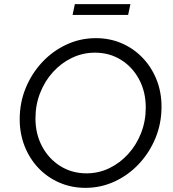

<svg xmlns="http://www.w3.org/2000/svg" viewBox="-20 -895 835 926"><path d="M392 11Q325 11 267 -14Q209 -39 166 -84Q123 -129 99 -189.5Q75 -250 75 -320Q75 -400 104 -470.5Q133 -541 183.5 -595Q234 -649 300.5 -680Q367 -711 442 -711Q510 -711 567.5 -686Q625 -661 668 -616Q711 -571 735 -511Q759 -451 759 -380Q759 -300 730 -229.5Q701 -159 650.5 -105Q600 -51 533.5 -20Q467 11 392 11ZM397 -59Q456 -59 507.5 -84Q559 -109 598.5 -152.5Q638 -196 660.5 -253.5Q683 -311 683 -376Q683 -452 651 -512Q619 -572 563.5 -606.5Q508 -641 438 -641Q379 -641 327 -616Q275 -591 235.5 -547.5Q196 -504 173.5 -446.5Q151 -389 151 -324Q151 -249 183 -189Q215 -129 271 -94Q327 -59 397 -59ZM330 -823 341 -875H609L598 -823Z"/></svg>

Font: Red Hat Text VF
Style: Italic
Weight: 300
Italic angle: -12°
Designer: Pentagram, MCKL
Foundry: Pentagram, MCKL
Version: Version 1.023